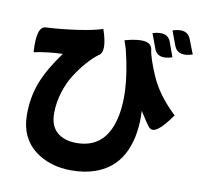

<svg xmlns="http://www.w3.org/2000/svg" viewBox="-96 -939 1191 1129"><g transform="rotate(10 500.0 -374.5)"><path d="M732 -791Q820 -818 841 -757L872 -671Q785 -643 764 -704L732 -791ZM845 -827Q930 -855 953 -795L987 -708Q899 -680 877 -741L845 -827ZM234 -579Q145 -576 63 -559Q52 -715 110 -715Q193 -719 294 -733Q395 -748 443 -765Q489 -631 440 -607Q410 -584 379 -549Q348 -515 316 -466Q284 -418 264 -354Q244 -291 244 -226Q244 -152 287 -114Q331 -77 403 -77Q563 -77 612 -239Q661 -402 593 -673Q591 -681 585 -697L577 -721Q729 -763 741 -697Q747 -645 793 -540Q839 -436 944 -337Q847 -197 809 -242Q800 -249 749 -330Q753 -263 744 -204Q736 -145 712 -90Q688 -36 648 2Q608 41 545 64Q482 87 400 87Q337 87 282 70Q227 53 183 19Q139 -14 113 -68Q88 -122 88 -191Q88 -298 123 -387Q158 -476 234 -579Z"/></g></svg>

Font: Swei Half Moon CJK SC
Style: Black
Weight: 900
Version: Version 2.071